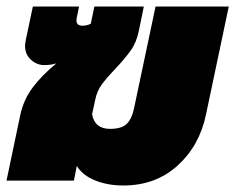

<svg xmlns="http://www.w3.org/2000/svg" viewBox="-27 -555 723 590"><path d="M209 -45 200 0H-7L35 -200Q45 -248 73 -285.5Q101 -323 146 -360Q128 -355 109 -355Q86 -355 68 -371.5Q50 -388 50 -414Q50 -419 52 -431L74 -535H216L209 -501Q208 -498 208 -492Q208 -476 226 -476Q240 -476 252 -482L263 -535H415L400 -462Q393 -426 375.5 -401Q358 -376 326 -342Q300 -315 285.5 -295Q271 -275 266 -250L256 -204Q264 -159 311 -159Q346 -159 361.5 -173.5Q377 -188 384 -218L451 -535H676L606 -203Q586 -107 518.5 -46Q451 15 352 15Q304 15 265.5 -0.5Q227 -16 209 -45Z"/></svg>

Font: Prompt Black
Style: Italic
Weight: 900
Italic angle: -12°
Designer: Katatrad Team
Foundry: CadsonDemak
Version: Version 1.001